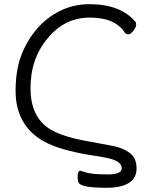

<svg xmlns="http://www.w3.org/2000/svg" viewBox="-20 -733 743 918"><path d="M78 -458Q105 -534 153.5 -591.5Q202 -649 267 -681Q332 -713 408 -713Q557 -713 628 -628Q631 -624 631 -613.5Q631 -603 618 -586Q605 -569 593.5 -569Q582 -569 576 -578Q530 -649 409.5 -649Q289 -649 208 -550Q124 -451 126 -305Q128 -159 238 -105Q292 -78 379 -61.5Q466 -45 516 -36Q566 -27 599.5 -2.5Q633 22 633 72Q633 165 485 165Q417 164 389 157.5Q361 151 356 140.5Q351 130 351 111Q351 99 354.5 91Q358 83 364 83Q376 87 388.5 91Q401 95 426.5 98Q452 101 499 101Q562 100 562 72Q562 52 540 38.5Q518 25 453 15Q294 -8 212.5 -45.5Q131 -83 91 -151Q54 -213 54.5 -302Q55 -391 78 -458Z"/></svg>

Font: LXGW WenKai
Style: Regular
Weight: 400
Designer: LXGW / Fontworks Inc.
Foundry: LXGW / Fontworks Inc.
Version: Version 1.520; June 14, 2025